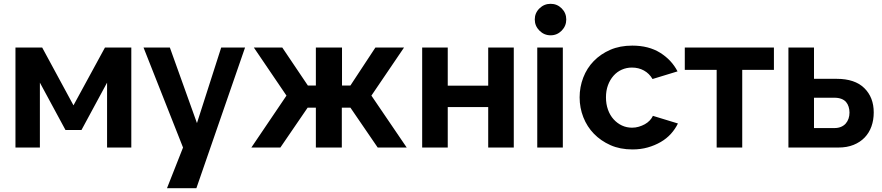

<svg xmlns="http://www.w3.org/2000/svg" viewBox="-20 -773 4621 1006"><path d="M61 0V-524H201L365 -221L530 -524H668V0H541V-340L407 -92H323L189 -340V0Z M1264 -524 1009 213H855L939 0L732 -524H870L1012 -128L1139 -524Z M1297 0 1481 -272 1310 -524H1459L1593 -325H1635V-524H1772V-325H1816L1947 -524H2097L1926 -272L2111 0H1959L1816 -209H1771V0H1635V-209H1592L1449 0Z M2192 0V-524H2326V-324H2538V-524H2672V0H2538V-212H2326V0Z M2795 0V-524H2929V0ZM2782 -671Q2782 -705 2806.5 -729Q2831 -753 2865 -753Q2899 -753 2923 -729Q2947 -705 2947 -671Q2947 -637 2923 -612.5Q2899 -588 2865 -588Q2831 -588 2806.5 -612.5Q2782 -637 2782 -671Z M3294 10Q3229 10 3178.5 -12.5Q3128 -35 3092 -72Q3056 -109 3036.5 -158.5Q3017 -208 3017 -263Q3017 -317 3036 -366.5Q3055 -416 3091 -453Q3127 -490 3177.5 -512Q3228 -534 3293 -534Q3379 -534 3439 -496.5Q3499 -459 3530 -399L3399 -359Q3382 -388 3354 -403.5Q3326 -419 3291 -419Q3263 -419 3238 -408Q3213 -397 3194.5 -376Q3176 -355 3165.5 -326.5Q3155 -298 3155 -263Q3155 -228 3165.5 -198.5Q3176 -169 3195 -148Q3214 -127 3238.5 -115.5Q3263 -104 3292 -104Q3310 -104 3327 -109Q3344 -114 3358.5 -122Q3373 -130 3384 -141.5Q3395 -153 3401 -166L3532 -126Q3518 -97 3495.5 -72Q3473 -47 3442 -29Q3411 -11 3374 -0.5Q3337 10 3294 10Z M3735 0V-407H3568V-524H4035V-407H3869V0Z M4111 0V-524H4245V-360H4364Q4459 -360 4508.5 -311.5Q4558 -263 4558 -184Q4558 -144 4546 -110.5Q4534 -77 4510.5 -52.5Q4487 -28 4452.5 -14Q4418 0 4373 0ZM4245 -102H4352Q4372 -102 4387 -108.5Q4402 -115 4411.5 -126Q4421 -137 4426 -151.5Q4431 -166 4431 -183Q4431 -199 4426.5 -213.5Q4422 -228 4413 -238.5Q4404 -249 4388.5 -255Q4373 -261 4351 -261H4245Z"/></svg>

Font: Rising Sun
Style: Bold
Weight: 700
Designer: Matt McInerney, Pablo Impallari, Rodrigo Fuenzalida (Raleway font), Stephen Hutchings (Greek), Cristiano Sobral (main ch
Foundry: The Rising Sun Project Authors
Version: Version 4.327; ttfautohint (v1.8.4.7-5d5b-dirty)